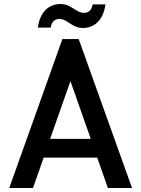

<svg xmlns="http://www.w3.org/2000/svg" viewBox="-20 -934 702 954"><path d="M371 -740H290L26 0H144L197 -151H463L516 0H636ZM168 -797H232C236 -826 253 -840 275 -840C315 -840 337 -795 391 -795C449 -795 493 -833 504 -912H440C436 -883 419 -870 397 -870C357 -870 335 -914 281 -914C223 -914 179 -876 168 -797ZM229 -244 330 -531 431 -244Z"/></svg>

Font: Malmofest Medium
Style: Regular
Weight: 500
Designer: Jonny Pinhorn (Poppins), Kolossal
Version: Version 1.004;Glyphs 3.1.2 (3151)